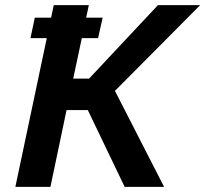

<svg xmlns="http://www.w3.org/2000/svg" viewBox="-20 -730 802 750"><path d="M99 -581 116 -661H381L363 -581ZM40 0 190 -710H327L266 -423H328L597 -710H762L429 -375L621 0H467L323 -300H240L177 0Z"/></svg>

Font: Raleway
Style: Bold Italic
Weight: 700
Italic angle: -12°
Designer: Matt McInerney, Pablo Impallari, Rodrigo Fuenzalida
Foundry: Matt McInerney, Pablo Impallari, Rodrigo Fuenzalida
Version: Version 4.101;RELEASE